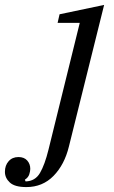

<svg xmlns="http://www.w3.org/2000/svg" viewBox="-174 -548 464 780"><path d="M-67 212Q-114 212 -134 193.5Q-154 175 -154 150Q-154 124 -139 107Q-124 90 -99 90Q-76 90 -63.5 104Q-51 118 -51 138Q-51 147 -55 160Q-59 173 -73 182L-70 189Q-31 188 -11.5 154.5Q8 121 23 60L150 -455H60L68 -490L249 -528L106 47Q88 121 43.5 166.5Q-1 212 -67 212Z"/></svg>

Font: IBM Plex Serif
Style: Italic
Weight: 400
Italic angle: -14°
Designer: Mike Abbink, Paul van der Laan, Pieter van Rosmalen
Foundry: Bold Monday
Version: Version 3.001